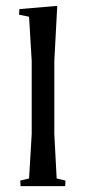

<svg xmlns="http://www.w3.org/2000/svg" viewBox="-20 -634 288 654"><path d="M46 -603 175 -614 165 -426V-177L173 -26L203 -19L202 0H50L49 -19L79 -26L88 -177V-426L79 -577L45 -584Z"/></svg>

Font: Balthazar
Style: Regular
Weight: 400
Designer: Dario Manuel Muhafara
Foundry: Dario Manuel Muhafara
Version: Version 1.000